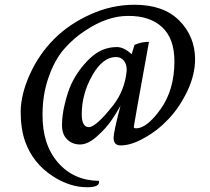

<svg xmlns="http://www.w3.org/2000/svg" viewBox="-20 -600 883 808"><path d="M513 -309Q513 -330 501 -345Q489 -360 468 -360Q412 -360 368 -282Q324 -204 324 -119Q324 -65 354 -65Q384 -65 458 -159Q505 -221 513 -301ZM241 -76Q241 -115 253 -164Q265 -213 279 -244Q308 -306 358 -354Q408 -402 472 -402Q501 -402 534 -372L546 -411Q574 -424 607 -424Q543 -72 543 -66Q543 -60 553 -60Q598 -60 656 -141Q714 -222 714 -342Q714 -438 662 -486Q610 -534 518 -533Q432 -533 340 -472Q290 -440 250 -394Q210 -348 185 -276Q159 -204 159 -118Q158 8 224 84Q290 160 396 161Q397 162 397 166Q397 188 347 188Q274 188 203 142Q119 88 86 -4Q67 -57 67 -131Q68 -204 106 -288Q144 -372 208 -436Q272 -500 362 -540Q451 -580 546 -580Q668 -580 734 -514Q800 -448 801 -352Q801 -286 769 -218Q737 -150 690 -100Q643 -50 588 -20Q533 12 487 12Q458 12 458 -21Q458 -44 487 -155Q470 -124 448 -92Q426 -60 388 -26Q350 8 317 8Q284 8 262 -14Q240 -36 241 -76Z"/></svg>

Font: Lusitana
Style: Regular
Weight: 400
Designer: Ana Paula Megda
Foundry: Ana Paula Megda
Version: Version 1.001; ttfautohint (v1.4.1)